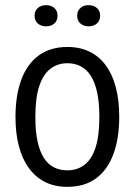

<svg xmlns="http://www.w3.org/2000/svg" viewBox="-20 -715 522 744"><path d="M241 9Q192 9 155 -9.5Q118 -28 92 -63.5Q66 -99 53 -149Q40 -199 40 -262Q40 -345 62.5 -406Q85 -467 130 -500Q175 -533 241 -533Q290 -533 327.5 -514.5Q365 -496 390.5 -461Q416 -426 429 -376Q442 -326 442 -262Q442 -179 419.5 -118Q397 -57 352.5 -24Q308 9 241 9ZM241 -55Q279 -55 307 -76Q335 -97 350 -142.5Q365 -188 365 -262Q365 -317 356.5 -356.5Q348 -396 332 -421Q316 -446 293 -458Q270 -470 241 -470Q204 -470 176 -449Q148 -428 132.5 -382.5Q117 -337 117 -261Q117 -206 125.5 -167Q134 -128 150 -103Q166 -78 189 -66.5Q212 -55 241 -55ZM323 -613Q304 -613 291.5 -624Q279 -635 279 -654Q279 -673 291.5 -684Q304 -695 323 -695Q343 -695 355.5 -684Q368 -673 368 -654Q368 -635 355.5 -624Q343 -613 323 -613ZM159 -613Q139 -613 126.5 -624Q114 -635 114 -654Q114 -673 126.5 -684Q139 -695 159 -695Q178 -695 190.5 -684Q203 -673 203 -654Q203 -635 190.5 -624Q178 -613 159 -613Z"/></svg>

Font: Mona Sans SemiCondensed
Style: Regular
Weight: 400
Width: 4
Designer: Deni Anggara
Foundry: GitHub
Version: Version 2.000